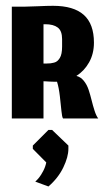

<svg xmlns="http://www.w3.org/2000/svg" viewBox="-20 -414 363 671"><path d="M149.3 237.7Q183.3 208.3 201.2 171.3Q219 134.3 219 106.3V94.7L162 40H149.3L94.7 94.7V106.3L141.7 153.7Q138.7 169 131 183.7Q123.3 198.3 116.5 206.7Q109.7 215 103.3 220.7ZM132 -130Q134.7 -130 140.5 -129.7Q146.3 -129.3 151.7 -129Q157 -128.7 164.2 -128.5Q171.3 -128.3 177.7 -128.3Q178.7 -128.3 179.3 -128.3Q185.7 -108 189.2 -77.8Q192.7 -47.7 194.7 -26.2Q196.7 -4.7 200.3 0H323.3Q316.3 -9 310.5 -27Q304.7 -45 300.2 -63.5Q295.7 -82 289.7 -100.2Q283.7 -118.3 272.8 -131.7Q262 -145 247 -148.7Q274.7 -166.3 291.5 -196.3Q308.3 -226.3 308.3 -265Q308.3 -330.3 272.8 -362Q237.3 -393.7 165.3 -393.7Q144.7 -393.7 113 -392.2Q81.3 -390.7 65.3 -390.7H21.3V0H132ZM132 -192V-329.3H138.3Q166.7 -329.3 181.8 -317.8Q197 -306.3 197 -277.3V-251Q197 -237.7 195 -227.7Q193 -217.7 189 -211.3Q185 -205 180.5 -201Q176 -197 169.2 -195.2Q162.3 -193.3 156.7 -192.7Q151 -192 142.7 -192Z"/></svg>

Font: Jomhuria
Style: Regular
Weight: 400
Designer: Arabic design by Kourosh Beigpour, Latin design by Eben Sorkin, engineering by Lasse Fister and Khaled Hosney
Version: Version 1.0000